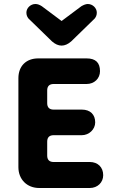

<svg xmlns="http://www.w3.org/2000/svg" viewBox="-20 -940 576 960"><path d="M112 -877C112 -866 115 -853 128 -842L240 -733C256 -719 272 -712 288 -712C304 -712 320 -719 336 -733L448 -842C461 -853 464 -866 464 -877C464 -900 443 -920 419 -920C410 -920 399 -916 387 -909L288 -835L189 -909C178 -916 168 -920 157 -920C133 -920 112 -900 112 -877ZM429 0C468 0 496 -28 496 -64C496 -104 469 -130 429 -130H248C227 -130 216 -141 216 -162V-232C216 -253 227 -264 248 -264H389C425 -264 456 -293 456 -328C456 -367 432 -392 389 -392H248C227 -392 216 -403 216 -424V-488C216 -509 227 -520 248 -520H413C452 -520 480 -548 480 -584C480 -627 458 -648 413 -648H171C111 -648 72 -610 72 -549V-104C72 -43 115 0 176 0Z"/></svg>

Font: Dongle
Style: Bold
Weight: 700
Designer: Yanghee Ryu
Foundry: Yanghee Ryu
Version: Version 2.000